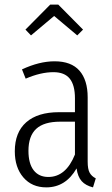

<svg xmlns="http://www.w3.org/2000/svg" viewBox="-20 -799 483 830"><path d="M394 -28 382 11Q350 3 333 -16Q316 -35 311 -71Q264 11 180 11Q118 11 81 -32Q44 -75 44 -145Q44 -227 93.5 -270.5Q143 -314 235 -314H304V-374Q304 -431 281.5 -459Q259 -487 211 -487Q156 -487 91 -459L75 -499Q150 -534 216 -534Q288 -534 323.5 -493.5Q359 -453 359 -378V-100Q359 -68 367.5 -52.5Q376 -37 394 -28ZM304 -131V-273H240Q170 -273 136.5 -242Q103 -211 103 -147Q103 -92 125.5 -63Q148 -34 189 -34Q265 -34 304 -131ZM114 -646 90 -671 197 -779H232L339 -671L314 -646L214 -730Z"/></svg>

Font: Fira Sans Extra Condensed Light
Style: Regular
Weight: 300
Width: 1
Designer: Carrois Corporate & Edenspiekermann AG
Foundry: Carrois Corporate GbR & Edenspiekermann AG
Version: Version 4.203